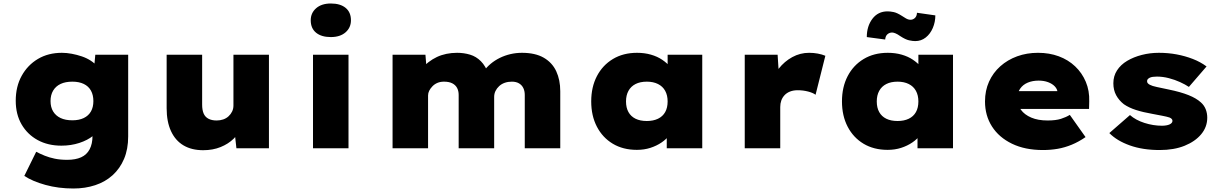

<svg xmlns="http://www.w3.org/2000/svg" viewBox="-20 -848 6969 1098"><path d="M400 230Q314 230 240 209.5Q166 189 119 158L187 20Q210 32 236 42.5Q262 53 293.5 59.5Q325 66 364 66Q412 66 444 51.5Q476 37 492.5 6Q509 -25 509 -71V-135L554 -131Q545 -98 513 -72Q481 -46 433.5 -30.5Q386 -15 331 -15Q254 -15 195.5 -47Q137 -79 103.5 -136.5Q70 -194 70 -272Q70 -353 104 -414.5Q138 -476 197 -511Q256 -546 334 -546Q361 -546 390.5 -540.5Q420 -535 448 -525.5Q476 -516 499 -501Q522 -486 537 -467.5Q552 -449 555 -426L514 -417L525 -535H713V-68Q713 5 689.5 60.5Q666 116 624 154Q582 192 524.5 211Q467 230 400 230ZM394 -160Q432 -160 459 -173Q486 -186 500 -210.5Q514 -235 514 -270Q514 -305 500 -330Q486 -355 459 -368Q432 -381 394 -381Q354 -381 326.5 -368Q299 -355 284 -330Q269 -305 269 -270Q269 -235 284 -210.5Q299 -186 326.5 -173Q354 -160 394 -160Z M1142 11Q1076 11 1029.5 -16.5Q983 -44 958 -98Q933 -152 933 -229V-535H1136V-250Q1136 -219 1144.5 -199Q1153 -179 1172 -169Q1191 -159 1219 -159Q1239 -159 1256.5 -165Q1274 -171 1287 -183Q1300 -195 1307.5 -210.5Q1315 -226 1315 -245V-535H1518V0H1332L1320 -108L1358 -120Q1347 -85 1316.5 -55Q1286 -25 1241.5 -7Q1197 11 1142 11Z M1770 0V-535H1973V0ZM1872 -636Q1818 -636 1787.5 -661Q1757 -686 1757 -732Q1757 -774 1788 -801Q1819 -828 1872 -828Q1926 -828 1956.5 -803Q1987 -778 1987 -732Q1987 -690 1956 -663Q1925 -636 1872 -636Z M2225 0V-535H2413L2421 -435L2390 -451Q2408 -475 2430.5 -492.5Q2453 -510 2478.5 -522Q2504 -534 2533 -540Q2562 -546 2594 -546Q2633 -546 2668 -535.5Q2703 -525 2730 -498Q2757 -471 2775 -422L2736 -425L2745 -439Q2763 -464 2786.5 -483.5Q2810 -503 2838.5 -517Q2867 -531 2899 -538.5Q2931 -546 2965 -546Q3041 -546 3089.5 -518Q3138 -490 3161 -440.5Q3184 -391 3184 -326V0H2981V-305Q2981 -327 2973 -344Q2965 -361 2948.5 -371Q2932 -381 2907 -381Q2885 -381 2866.5 -374.5Q2848 -368 2834.5 -355.5Q2821 -343 2813.5 -327.5Q2806 -312 2806 -294V0H2603V-305Q2603 -328 2594 -345Q2585 -362 2566.5 -371.5Q2548 -381 2519 -381Q2498 -381 2481.5 -374Q2465 -367 2453 -354.5Q2441 -342 2434.5 -329Q2428 -316 2428 -302V0Z M3622 9Q3543 9 3484.5 -26Q3426 -61 3393.5 -123.5Q3361 -186 3361 -268Q3361 -350 3393.5 -412.5Q3426 -475 3485 -510.5Q3544 -546 3623 -546Q3666 -546 3702.5 -535.5Q3739 -525 3766.5 -506.5Q3794 -488 3812.5 -466Q3831 -444 3841 -420L3798 -417V-535H3996V0H3793V-139L3836 -129Q3828 -102 3809.5 -77Q3791 -52 3763 -33Q3735 -14 3699.5 -2.5Q3664 9 3622 9ZM3679 -156Q3716 -156 3743 -169Q3770 -182 3784 -207Q3798 -232 3798 -268Q3798 -303 3784 -328.5Q3770 -354 3743 -367.5Q3716 -381 3679 -381Q3641 -381 3614.5 -367.5Q3588 -354 3574 -328.5Q3560 -303 3560 -268Q3560 -232 3574 -207Q3588 -182 3614.5 -169Q3641 -156 3679 -156Z M4239 0V-535H4427L4439 -347L4386 -361Q4400 -413 4433 -455Q4466 -497 4511 -521.5Q4556 -546 4607 -546Q4633 -546 4657 -541.5Q4681 -537 4700 -529L4644 -306Q4630 -317 4601.5 -324.5Q4573 -332 4542 -332Q4517 -332 4498 -324.5Q4479 -317 4466.5 -303.5Q4454 -290 4448 -273Q4442 -256 4442 -236V0Z M5056 9Q4977 9 4918.5 -26Q4860 -61 4827.5 -123.5Q4795 -186 4795 -268Q4795 -350 4827.5 -412.5Q4860 -475 4919 -510.5Q4978 -546 5057 -546Q5100 -546 5136.5 -535.5Q5173 -525 5200.5 -506.5Q5228 -488 5246.5 -466Q5265 -444 5275 -420L5232 -417V-535H5430V0H5227V-139L5270 -129Q5262 -102 5243.5 -77Q5225 -52 5197 -33Q5169 -14 5133.5 -2.5Q5098 9 5056 9ZM5113 -156Q5150 -156 5177 -169Q5204 -182 5218 -207Q5232 -232 5232 -268Q5232 -303 5218 -328.5Q5204 -354 5177 -367.5Q5150 -381 5113 -381Q5075 -381 5048.5 -367.5Q5022 -354 5008 -328.5Q4994 -303 4994 -268Q4994 -232 5008 -207Q5022 -182 5048.5 -169Q5075 -156 5113 -156ZM5214 -613Q5199 -613 5178.5 -617.5Q5158 -622 5129 -641Q5112 -653 5100.5 -657.5Q5089 -662 5082 -662Q5067 -662 5055.5 -652.5Q5044 -643 5042 -622L4937 -636Q4937 -698 4969 -740.5Q5001 -783 5056 -783Q5071 -783 5090.5 -779Q5110 -775 5138 -757Q5147 -751 5160.5 -743Q5174 -735 5187 -735Q5201 -735 5212 -745Q5223 -755 5224 -775L5329 -760Q5329 -722 5314.5 -688Q5300 -654 5274 -633.5Q5248 -613 5214 -613Z M5944 10Q5842 10 5767.5 -26Q5693 -62 5653 -124.5Q5613 -187 5613 -268Q5613 -330 5636 -381Q5659 -432 5700.5 -469Q5742 -506 5797 -526Q5852 -546 5916 -546Q5981 -546 6035 -526Q6089 -506 6128.5 -468.5Q6168 -431 6189.5 -380Q6211 -329 6209 -268L6208 -225H5733L5710 -327H6047L6028 -301V-319Q6027 -338 6012.5 -353.5Q5998 -369 5974 -378Q5950 -387 5920 -387Q5885 -387 5857.5 -375.5Q5830 -364 5814 -341Q5798 -318 5798 -284Q5798 -248 5818.5 -220Q5839 -192 5877.5 -175.5Q5916 -159 5971 -159Q6018 -159 6047.5 -168.5Q6077 -178 6098 -191L6188 -64Q6149 -37 6109 -20.5Q6069 -4 6028.5 3Q5988 10 5944 10Z M6612 10Q6515 10 6441 -16.5Q6367 -43 6324 -87L6442 -190Q6475 -161 6525 -145Q6575 -129 6625 -129Q6638 -129 6649.5 -131Q6661 -133 6668.5 -136.5Q6676 -140 6680.5 -145Q6685 -150 6685 -157Q6685 -169 6668 -176Q6653 -181 6626.5 -186Q6600 -191 6569 -197Q6517 -206 6476.5 -219Q6436 -232 6407 -252Q6379 -274 6363 -303.5Q6347 -333 6347 -372Q6347 -413 6368 -445.5Q6389 -478 6426 -500Q6463 -522 6510 -534Q6557 -546 6607 -546Q6660 -546 6708.5 -537Q6757 -528 6801 -511Q6845 -494 6880 -468L6779 -351Q6758 -365 6728.5 -378.5Q6699 -392 6664.5 -401Q6630 -410 6596 -410Q6583 -410 6572.5 -408.5Q6562 -407 6555 -403.5Q6548 -400 6544 -395.5Q6540 -391 6540 -385Q6539 -378 6543.5 -372.5Q6548 -367 6556 -363Q6569 -356 6595.5 -350.5Q6622 -345 6664 -336Q6732 -322 6777 -304Q6822 -286 6848 -262Q6866 -246 6875 -223.5Q6884 -201 6884 -175Q6884 -122 6849.5 -80.5Q6815 -39 6754.5 -14.5Q6694 10 6612 10Z"/></svg>

Font: Lexend Exa Black
Style: Regular
Weight: 900
Designer: Bonnie Shaver-Troup, Thomas Jockin
Foundry: Lexend
Version: Version 1.007